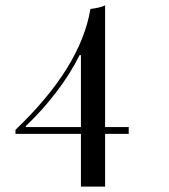

<svg xmlns="http://www.w3.org/2000/svg" viewBox="-20 -493 621 707"><path d="M37 0V-15Q277 -244 313 -460Q347 -464 367 -473V-25H454V0H367V194H278V0ZM75 -29V-25H278V-290H273Q239 -221 185.5 -151.5Q132 -82 75 -29Z"/></svg>

Font: Elsie Swash Caps
Style: Regular
Weight: 400
Designer: Alejandro Inler
Foundry: Alejandro Inler
Version: 1.001